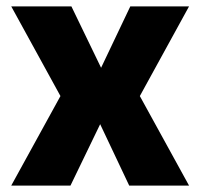

<svg xmlns="http://www.w3.org/2000/svg" viewBox="-20 -580 626 600"><path d="M15.1 0 168.9 -279.8 15.1 -560.1H203.1L295.9 -368.2L387.2 -560.1H570.8L417 -279.8L570.8 0H383.8L293 -191.9L200.2 0Z"/></svg>

Font: TASA Explorer
Style: Regular
Weight: 900
Designer: Weizhong Zhang
Foundry: Local Remote
Version: Version 1.000;Glyphs 3.1.2 (3151)